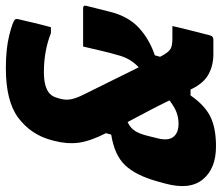

<svg xmlns="http://www.w3.org/2000/svg" viewBox="-81 -678 758 656"><g transform="rotate(-90 298.0 -350.0)"><path d="M126 9Q50 9 13 -36Q-24 -81 -1 -165L7 -194Q27 -265 61.5 -301.5Q96 -338 166 -349L171 -367Q144 -420 138.5 -459.5Q133 -499 145 -545L148 -556Q167 -624 223.5 -666.5Q280 -709 393 -709Q459 -709 505 -697.5Q551 -686 559 -678Q562 -675 561 -669Q554 -639 547.5 -611.5Q541 -584 533 -555H513Q452 -579 380 -579Q352 -579 333.5 -573.5Q315 -568 306 -559Q299 -552 296 -545.5Q293 -539 289 -525Q283 -504 287 -485.5Q291 -467 302 -445Q330 -389 353.5 -341Q377 -293 396 -255Q409 -267 419 -282.5Q429 -298 435 -317Q445 -351 452 -381Q459 -411 467 -445H598Q609 -445 606 -434L586 -354Q570 -290 530.5 -254Q491 -218 437 -200L432 -182Q435 -176 438 -171Q449 -152 459.5 -146Q470 -140 495 -140H537Q530 -108 521.5 -75.5Q513 -43 505 -11Q502 0 491 0H441Q403 0 373 -16Q343 -32 323 -72Q322 -75 320 -78H300Q266 -29 227 -10Q188 9 126 9ZM154 -193Q144 -155 158 -137Q172 -119 203 -119Q224 -119 242.5 -126Q261 -133 283 -150Q268 -181 249 -217.5Q230 -254 209 -293Q189 -284 178.5 -267.5Q168 -251 161 -221Z"/></g></svg>

Font: Recursive Sn Lnr St XBd
Style: Italic
Weight: 800
Italic angle: -15°
Version: Version 1.079;hotconv 1.0.112;makeotfexe 2.5.65598; ttfautoh